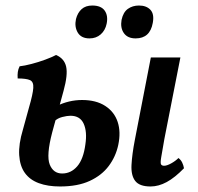

<svg xmlns="http://www.w3.org/2000/svg" viewBox="-20 -666 717 695"><path d="M525 9Q485 9 469.5 -11Q454 -31 456 -69Q458 -107 468 -159L526 -458H633L575 -163Q567 -117 563.5 -96.5Q560 -76 563 -71Q566 -66 574 -66Q584 -66 599.5 -74.5Q615 -83 626 -94Q635 -87 639.5 -77.5Q644 -68 646 -57Q613 -23 583.5 -7Q554 9 525 9ZM197 9Q153 9 120.5 -3Q88 -15 70 -40Q52 -65 49.5 -104.5Q47 -144 63 -197L85 -277Q99 -325 100.5 -347.5Q102 -370 88.5 -376Q75 -382 44 -382Q43 -395 44.5 -405.5Q46 -416 51 -426Q69 -428 94 -434.5Q119 -441 143.5 -450Q168 -459 183 -467Q213 -454 219.5 -424.5Q226 -395 210 -337L169 -187Q147 -103 160 -70.5Q173 -38 205 -38Q237 -38 259.5 -64Q282 -90 289 -143Q296 -189 283 -218Q270 -247 235 -247Q223 -247 205.5 -242.5Q188 -238 177 -227L187 -283Q207 -293 230 -298.5Q253 -304 277 -304Q328 -304 361 -282.5Q394 -261 406 -224.5Q418 -188 408 -141Q399 -99 373.5 -65Q348 -31 304.5 -11Q261 9 197 9ZM471 -527Q442 -527 428.5 -546Q415 -565 420 -594Q426 -622 443 -634Q460 -646 483 -646Q510 -646 524.5 -630.5Q539 -615 533 -583Q523 -527 471 -527ZM304 -527Q274 -527 261.5 -548Q249 -569 255 -597Q261 -620 275.5 -633Q290 -646 314 -646Q346 -646 359 -627.5Q372 -609 366 -580Q361 -556 344.5 -541.5Q328 -527 304 -527Z"/></svg>

Font: Vollkorn Medium
Style: Italic
Weight: 500
Italic angle: -11°
Designer: Friedrich Althausen
Foundry: Friedrich Althausen
Version: Version 5.000